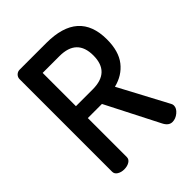

<svg xmlns="http://www.w3.org/2000/svg" viewBox="-206 -849 971 971"><g transform="rotate(-45 279.5 -364.0)"><path d="M66 -35V-697Q66 -711 76 -721Q86 -731 101 -731H291Q521 -731 521 -527Q521 -442 483 -393.5Q445 -345 380 -329L520 -66Q524 -59 524 -51Q524 -31 503.5 -14Q483 3 460 3Q434 3 418 -28L272 -314H171V-35Q171 -19 155.5 -9.5Q140 0 118 0Q97 0 81.5 -9.5Q66 -19 66 -35ZM171 -399H291Q415 -399 415 -518Q415 -637 291 -637H171Z"/></g></svg>

Font: TerminalDosisSemiBold
Style: Bold
Weight: 600
Designer: EdgarTolentino, PabloImpallari, IginoMarini
Foundry: EdgarTolentino, PabloImpallari, IginoMarini
Version: Version 1.006